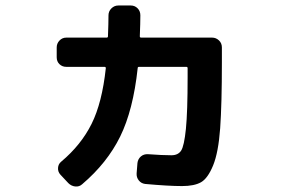

<svg xmlns="http://www.w3.org/2000/svg" viewBox="-20 -652 1040 706"><path d="M223.6 -406.2Q209 -406.2 198.7 -416Q188.5 -425.8 188.5 -441.4V-477.5Q188.5 -492.2 198.7 -502.9Q209 -513.7 223.6 -513.7H372.1Q377 -513.7 377 -518.6Q378.9 -568.4 378.9 -595.7Q378.9 -610.4 389.6 -621.1Q400.4 -631.8 415 -631.8H460.9Q475.6 -631.8 485.8 -621.6Q496.1 -611.3 496.1 -595.7Q496.1 -568.4 494.1 -518.6Q494.1 -513.7 499 -513.7H759.8Q774.4 -513.7 785.2 -503.4Q795.9 -493.2 795.9 -477.5V-422.9Q795.9 -269.5 789.6 -180.7Q783.2 -91.8 763.7 -43.9Q744.1 3.9 719.2 18.1Q694.3 32.2 649.4 32.2Q599.6 32.2 513.7 24.4Q499 22.5 490.2 11.2Q481.4 0 482.4 -14.6L485.4 -52.7Q487.3 -67.4 498 -76.7Q508.8 -85.9 524.4 -85Q577.1 -81.1 610.4 -81.1Q634.8 -81.1 646 -98.1Q657.2 -115.2 663.6 -178.2Q669.9 -241.2 669.9 -369.1V-401.4Q669.9 -406.2 665 -406.2H491.2Q486.3 -406.2 486.3 -401.4Q469.7 -247.1 421.9 -149.9Q374 -52.7 282.2 25.4Q271.5 35.2 256.8 33.7Q242.2 32.2 231.4 21.5L202.1 -9.8Q192.4 -20.5 193.4 -34.7Q194.3 -48.8 205.1 -57.6Q278.3 -119.1 316.9 -196.8Q355.5 -274.4 369.1 -401.4Q369.1 -406.2 364.3 -406.2Z"/></svg>

Font: Rounded-L Mgen+ 1m bold
Style: Bold
Weight: 700
Designer: [Source Han Sans]
Ryoko NISHIZUKA  (kana & ideographs); Paul D. Hunt (Latin, Greek & Cyrillic); Wenlong ZHANG  (bopomofo
Version: Version 1.059.20150602